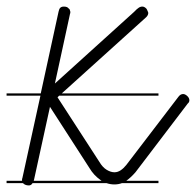

<svg xmlns="http://www.w3.org/2000/svg" viewBox="-20 -571 596 584"><path d="M285 -24Q265 -38 252 -60L132 -246L83 -22L82 -21H289ZM194 -535Q194 -530 193 -529L147 -317L388 -535L395 -542L400 -546Q406 -551 413 -551Q419 -551 425 -545Q426 -543 427 -542L430 -535Q431 -533 431 -532Q431 -525 425 -519L168 -287H462V-280H160L155 -275L282 -79Q292 -62 304.5 -54.5Q317 -47 328 -47Q338 -47 347 -53Q356 -59 364 -69L523 -277Q529 -285 537 -285Q543 -285 549.5 -279Q556 -273 556 -266Q556 -260 551 -256L392 -47Q378 -31 364 -21H462V-14H351Q340 -10 328 -10Q316 -10 304 -14H79Q75 -7 68 -7Q58 -7 52 -12Q51 -13 50 -14H0V-21H47V-24Q47 -28 48 -29L103 -280H0V-287H104L158 -535L160 -542Q163 -551 174 -551Q185 -551 189 -545Q191 -544 192 -542Z"/></svg>

Font: Gruenewald VA 3. Klasse
Style: Regular
Weight: 400
Designer: Peter Wiegel
Foundry: Peter Wiegel, nach dem Schriftentwurf von Dr. H. Gr¸newald
Version: Version 0.007